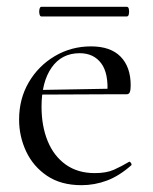

<svg xmlns="http://www.w3.org/2000/svg" viewBox="-20 -531 448 563"><path d="M219 12Q158.8 12 118.1 -15.4Q77.4 -42.8 56.7 -86.9Q36 -131 36 -180.4Q36 -241 64.2 -289.4Q92.4 -337.8 140.6 -366.4Q188.8 -395 246.8 -395Q304.2 -395 333.7 -364.8Q363.2 -334.6 363.2 -280.8Q363.2 -267.8 360.8 -261.2Q358.4 -254.6 351.4 -254.6H294.6Q299 -315.6 276.8 -345.3Q254.6 -375 213.6 -375Q160.8 -375 131.3 -332.8Q101.8 -290.6 101.8 -217.8Q101.8 -161.4 119.8 -117.4Q137.8 -73.4 172.8 -48.4Q207.8 -23.4 258 -23.4Q292 -23.4 314.1 -33.3Q336.2 -43.2 358 -56.2Q360 -58.2 363.5 -53.8Q367 -49.4 365 -46.4Q329.6 -15 293.5 -1.5Q257.4 12 219 12ZM84.4 -253.6 83.4 -267 309.6 -271V-254.6ZM101 -482.8Q97.4 -482.8 95.7 -489.9Q94 -497 95.7 -504Q97.4 -511 101 -511H352Q356.6 -511 357.9 -504Q359.2 -497 357.9 -489.9Q356.6 -482.8 352 -482.8Z"/></svg>

Font: Cormorant Garamond Light
Style: Regular
Weight: 300
Designer: Christian Thalmann (Catharsis Fonts)
Foundry: Catharsis Fonts
Version: Version 4.001